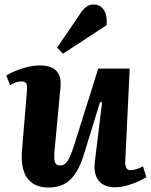

<svg xmlns="http://www.w3.org/2000/svg" viewBox="-20 -819 673 854"><path d="M8 -483Q25 -494 50.5 -504.5Q76 -515 104.5 -521.5Q133 -528 157 -528Q259 -528 249 -430L223 -153Q219 -115 224 -99Q229 -83 249 -83Q268 -83 281 -103.5Q294 -124 311 -177L417 -514H557L537 -99Q536 -62 560 -62Q572 -62 586.5 -66.5Q601 -71 616 -79L631 -31Q616 -21 592 -10.5Q568 0 541.5 7Q515 14 492 14Q442 14 418.5 -16Q395 -46 402 -101L434 -363L425 -365L355 -138Q331 -58 294.5 -21.5Q258 15 196 15Q132 15 101.5 -26.5Q71 -68 78 -152L100 -417Q102 -440 96.5 -448.5Q91 -457 76 -457Q64 -457 50.5 -452.5Q37 -448 25 -440ZM342 -766Q353 -781 366 -790Q379 -799 397 -799Q425 -799 441.5 -775.5Q458 -752 454 -707L260 -580L234 -607Z"/></svg>

Font: Literata 36pt
Style: Bold Italic
Weight: 700
Italic angle: -2°
Designer: Latin by Veronika Burian and Jose Scaglione. Greek by Irene Vlachou. Cyrillic by Vera Evstafieva
Foundry: TypeTogether
Version: Version 3.002